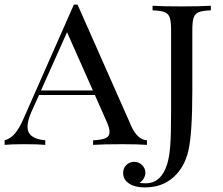

<svg xmlns="http://www.w3.org/2000/svg" viewBox="-23 -633 974 839"><path d="M619.1 -20V0Q578.1 -2.9 512.2 -2.9Q426.3 -2.9 383.8 0V-20Q421.4 -21.5 438.5 -29.3Q455.6 -37.1 455.6 -56.6Q455.6 -74.7 441.9 -104L391.6 -217.8H147.5L113.8 -143.1Q97.2 -104.5 97.2 -79.1Q97.2 -26.4 174.8 -20V0Q145 -2.9 84 -2.9Q22.9 -2.9 -2.9 0V-20Q23.4 -26.9 43 -50.5Q62.5 -74.2 79.1 -112.8L299.8 -612.8H315.9L549.8 -84Q577.1 -22 619.1 -20ZM270 -492.2 156.2 -237.8H382.8Z M817.4 -502V-235.8Q817.4 -50.8 800.3 24.9Q783.7 97.7 734.6 141.8Q685.5 186 609.4 186Q567.4 186 542.5 169.9Q515.1 153.3 515.1 122.1Q515.1 102.1 529.1 88.1Q543 74.2 563.5 74.2Q583 74.2 597.7 88.1Q612.3 102.1 612.3 122.1Q612.3 134.8 605 147Q597.7 159.2 586.4 166Q598.1 168 613.3 168Q681.6 168 707.5 84Q717.3 51.8 720.9 4.2Q724.6 -43.5 724.6 -145V-502Q724.6 -539.6 718.5 -556.6Q712.4 -573.7 696 -580.1Q679.7 -586.4 643.6 -587.9V-607.9Q685.1 -605 771.5 -605Q851.6 -605 898.4 -607.9V-587.9Q862.3 -586.4 845.9 -580.1Q829.6 -573.7 823.5 -556.6Q817.4 -539.6 817.4 -502Z"/></svg>

Font: TypoPRO Playfair Display SC
Style: Regular
Weight: 400
Designer: Claus Eggers Sørensen
Foundry: Claus Eggers Sørensen
Version: Version 1.004;PS 001.004;hotconv 1.0.70;makeotf.lib2.5.58329